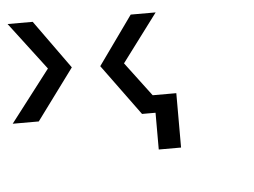

<svg xmlns="http://www.w3.org/2000/svg" viewBox="-378 -955 1347 1020"><g transform="rotate(-5 295.0 -444.5)"><path d="M475 -8ZM368 -343H440V-147H559V-437H433L296 -619L487 -874H354L169 -615ZM-168 -881H-302L-109 -627L-321 -351H-182L18 -622ZM514 -328H529V-343H514Z"/></g></svg>

Font: Passageway
Style: Light
Weight: 700
Foundry: Ascender Corporation
Version: Version 1.11